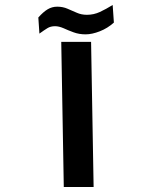

<svg xmlns="http://www.w3.org/2000/svg" viewBox="-20 -753 626 773"><path d="M236.8 0 226.6 -584.5H346.7L356.9 0ZM324.7 -614.7Q298.3 -614.7 275.9 -623Q253.4 -631.3 235.4 -639.6Q216.8 -647.5 201.7 -647.5Q183.6 -647.5 170.9 -639.6Q158.2 -631.8 138.7 -617.7L134.3 -682.6Q154.3 -705.1 171.9 -715.6Q189.5 -726.1 210.4 -726.1Q232.9 -726.1 251.5 -718Q270 -710 289.1 -701.7Q307.6 -693.4 330.1 -693.4Q357.4 -693.4 382.1 -704.8Q406.7 -716.3 433.6 -732.9L438.5 -662.1Q413.1 -639.2 381.8 -627Q350.6 -614.7 324.7 -614.7Z"/></svg>

Font: CaskaydiaCove NF SemiBold
Style: Regular
Weight: 600
Designer: Aaron Bell
Foundry: Saja Typeworks
Version: Version 2111.001; VTT 6.35;Nerd Fonts 3.2.1